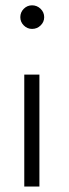

<svg xmlns="http://www.w3.org/2000/svg" viewBox="-20 -684 254 704"><path d="M97.5 -578Q80 -578 67.2 -590.8Q54.5 -603.5 54.5 -621Q54.5 -639 67.2 -651.8Q80 -664.5 97.5 -664.5Q115.5 -664.5 128.8 -651.8Q142 -639 142 -621Q142 -603.5 129 -590.8Q116 -578 97.5 -578ZM69 0V-410.5H124.5V0Z"/></svg>

Font: League Spartan Light
Style: Regular
Weight: 277
Foundry: The League of Moveable Type
Version: Version 2.002